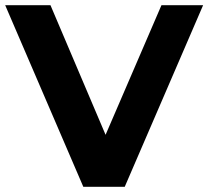

<svg xmlns="http://www.w3.org/2000/svg" viewBox="-36 -721 805 742"><path d="M749 -701 446 1H286L-16 -701H159L372 -200L588 -701Z"/></svg>

Font: Montserrat GRBold
Style: Regular
Weight: 700
Designer: Julieta Ulanovsky
Foundry: Julieta Ulanovsky
Version: Version 1.00 May 29, 2023, initial release